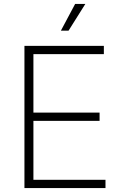

<svg xmlns="http://www.w3.org/2000/svg" viewBox="-20 -962 630 982"><path d="M105 0V-727.5H511.2V-685.1H150.9V-386.2H489.3V-343.8H150.9V-42.5H519.5V0ZM291.5 -805.2 364.3 -941.9H416.5L330.6 -805.2Z"/></svg>

Font: Inter ExtraLight
Style: Regular
Weight: 250
Designer: Rasmus Andersson
Foundry: rsms
Version: Version 4.001;git-66647c0bb